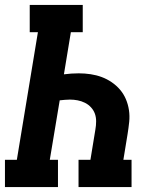

<svg xmlns="http://www.w3.org/2000/svg" viewBox="-21 -755 641 775"><path d="M-1 0V-110H47L132 -625H99V-735H313V-625H265L237 -455Q252 -457 267 -458Q282 -459 297 -459Q321 -459 344.5 -455.5Q368 -452 389.5 -444Q411 -436 430 -423Q449 -410 463.5 -393Q478 -376 487 -355Q496 -334 499.5 -310.5Q503 -287 500.5 -263Q498 -239 494 -214L477 -110H510V0H296V-110H344L364 -232Q367 -249 367 -265.5Q367 -282 362 -296Q357 -310 346.5 -321.5Q336 -333 322 -340Q308 -347 292.5 -350Q277 -353 261 -353Q251 -353 240.5 -352Q230 -351 220 -350L180 -110H213V0Z"/></svg>

Font: Iosevka Etoile XBdObl
Style: Regular
Weight: 800
Italic angle: -9°
Designer: Belleve Invis
Foundry: Belleve Invis
Version: Version 15.5.2; ttfautohint (v1.8.4)